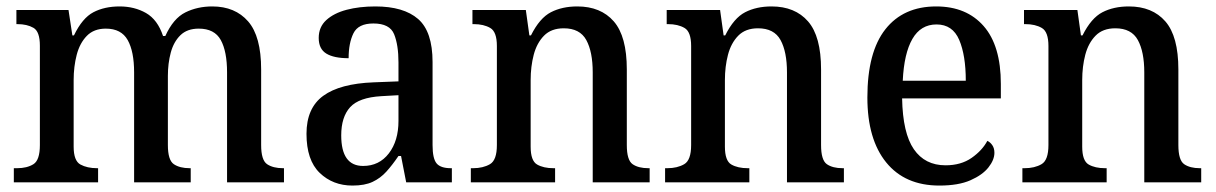

<svg xmlns="http://www.w3.org/2000/svg" viewBox="-20 -567 3780 597"><path d="M23 0V-44H33Q64 -44 84 -56.5Q104 -69 104 -116V-425Q104 -469 84 -480.5Q64 -492 34 -492H31V-536H193L205 -457H210Q236 -511 270.5 -529Q305 -547 352 -547Q398 -547 434 -526.5Q470 -506 487 -455H494Q519 -510 556.5 -528.5Q594 -547 640 -547Q711 -547 751.5 -500.5Q792 -454 792 -351V-116Q792 -69 810.5 -56.5Q829 -44 860 -44H863V0H686V-342Q686 -407 666.5 -442.5Q647 -478 598 -478Q562 -478 541 -457.5Q520 -437 511 -403.5Q502 -370 502 -331V-116Q502 -69 520.5 -56.5Q539 -44 570 -44H573V0H397V-342Q397 -407 377 -442.5Q357 -478 309 -478Q272 -478 250 -455.5Q228 -433 218.5 -396.5Q209 -360 209 -318V-111Q209 -67 230 -55.5Q251 -44 282 -44H285V0Z M1076 10Q1015 10 974 -29.5Q933 -69 933 -151Q933 -231 985 -269Q1037 -307 1142 -311L1219 -314V-373Q1219 -427 1205.5 -460.5Q1192 -494 1141 -494Q1094 -494 1079 -463.5Q1064 -433 1064 -386Q1018 -386 994.5 -400.5Q971 -415 971 -449Q971 -483 994.5 -504.5Q1018 -526 1057.5 -536.5Q1097 -547 1147 -547Q1235 -547 1280 -508Q1325 -469 1325 -374V-116Q1325 -74 1337.5 -59Q1350 -44 1382 -44H1385V0H1243L1227 -82H1219Q1200 -54 1181.5 -33.5Q1163 -13 1138.5 -1.5Q1114 10 1076 10ZM1109 -51Q1159 -51 1189 -90Q1219 -129 1219 -191V-271L1166 -268Q1096 -264 1068.5 -233.5Q1041 -203 1041 -146Q1041 -51 1109 -51Z M1444 0V-44H1451Q1482 -44 1503.5 -56.5Q1525 -69 1525 -116V-424Q1525 -468 1504.5 -480Q1484 -492 1453 -492H1449V-536H1615L1626 -457H1631Q1658 -511 1693 -529Q1728 -547 1775 -547Q1848 -547 1888.5 -500.5Q1929 -454 1929 -351V-116Q1929 -69 1947 -56.5Q1965 -44 1996 -44H2000V0H1823V-342Q1823 -406 1803 -442.5Q1783 -479 1733 -479Q1694 -479 1671.5 -456Q1649 -433 1639.5 -396.5Q1630 -360 1630 -318V-111Q1630 -67 1650 -55.5Q1670 -44 1701 -44H1706V0Z M2048 0V-44H2055Q2086 -44 2107.5 -56.5Q2129 -69 2129 -116V-424Q2129 -468 2108.5 -480Q2088 -492 2057 -492H2053V-536H2219L2230 -457H2235Q2262 -511 2297 -529Q2332 -547 2379 -547Q2452 -547 2492.5 -500.5Q2533 -454 2533 -351V-116Q2533 -69 2551 -56.5Q2569 -44 2600 -44H2604V0H2427V-342Q2427 -406 2407 -442.5Q2387 -479 2337 -479Q2298 -479 2275.5 -456Q2253 -433 2243.5 -396.5Q2234 -360 2234 -318V-111Q2234 -67 2254 -55.5Q2274 -44 2305 -44H2310V0Z M2901 10Q2794 10 2735.5 -62Q2677 -134 2677 -264Q2677 -405 2733 -476Q2789 -547 2891 -547Q2985 -547 3038.5 -486Q3092 -425 3092 -306V-261H2785Q2787 -153 2821.5 -103Q2856 -53 2920 -53Q2968 -53 3001 -76Q3034 -99 3050 -129Q3059 -125 3065.5 -115.5Q3072 -106 3072 -92Q3072 -70 3053.5 -46.5Q3035 -23 2997.5 -6.5Q2960 10 2901 10ZM2983 -316Q2983 -395 2962.5 -443Q2942 -491 2892 -491Q2843 -491 2817 -446Q2791 -401 2787 -316Z M3159 0V-44H3166Q3197 -44 3218.5 -56.5Q3240 -69 3240 -116V-424Q3240 -468 3219.5 -480Q3199 -492 3168 -492H3164V-536H3330L3341 -457H3346Q3373 -511 3408 -529Q3443 -547 3490 -547Q3563 -547 3603.5 -500.5Q3644 -454 3644 -351V-116Q3644 -69 3662 -56.5Q3680 -44 3711 -44H3715V0H3538V-342Q3538 -406 3518 -442.5Q3498 -479 3448 -479Q3409 -479 3386.5 -456Q3364 -433 3354.5 -396.5Q3345 -360 3345 -318V-111Q3345 -67 3365 -55.5Q3385 -44 3416 -44H3421V0Z"/></svg>

Font: Noto Serif Bengali SemiCondensed Medium
Style: Regular
Weight: 500
Width: 4
Designer: Juan Bruce, Universal Thirst, Indian Type Foundry and the Monotype Design Team.
Foundry: Monotype Imaging Inc.
Version: Version 2.003; ttfautohint (v1.8.4.7-5d5b)